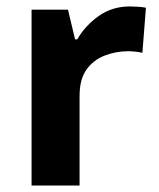

<svg xmlns="http://www.w3.org/2000/svg" viewBox="-20 -576 494 596"><path d="M383 -556Q394 -556 409 -555Q424 -554 433 -552L422 -412Q415 -414 401.5 -415.5Q388 -417 378 -417Q340 -417 305 -403.5Q270 -390 248.5 -360Q227 -330 227 -278V0H78V-546H191L213 -454H220Q244 -496 286 -526Q328 -556 383 -556Z"/></svg>

Font: Noto Sans Kannada
Style: Bold
Weight: 700
Designer: Jelle Bosma - Monotype Design Team
Foundry: Monotype Imaging Inc.
Version: Version 2.005; ttfautohint (v1.8.4.7-5d5b)